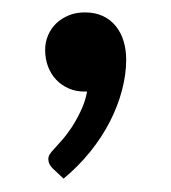

<svg xmlns="http://www.w3.org/2000/svg" viewBox="-20 -144 269 302"><path d="M112.5 0Q99 0 87.8 -5Q76.5 -10 68.2 -18.8Q60 -27.5 55.5 -39.5Q51 -51.5 51 -65.5Q51 -77.5 55.5 -88.2Q60 -99 68.2 -107Q76.5 -115 88 -119.8Q99.5 -124.5 113.5 -124.5Q129.5 -124.5 141.8 -118.8Q154 -113 162.2 -102.8Q170.5 -92.5 174.5 -79Q178.5 -65.5 178.5 -50Q178.5 -27.5 172 -2.5Q165.5 22.5 153 47Q140.5 71.5 122 94.5Q103.5 117.5 80 137L63.5 121.5Q56 114.5 56 106Q56 102.5 58.2 98.8Q60.5 95 64 91.5Q69 86 77 77Q85 68 92.8 56.2Q100.5 44.5 107.2 30.2Q114 16 117 0Z"/></svg>

Font: LatoLatin Medium
Style: Regular
Weight: 500
Designer: Lukasz Dziedzic with Adam Twardoch and Botio Nikoltchev
Foundry: tyPoland Lukasz Dziedzic
Version: Version 2.015; 2015-08-06; http://www.latofonts.com/